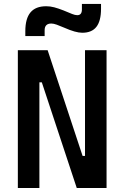

<svg xmlns="http://www.w3.org/2000/svg" viewBox="-20 -946 626 966"><path d="M366.2 0 190.4 -531.7H143.1V-693.4H219.7L395.5 -161.6H422.4V0ZM69.8 0V-693.4H178.2V0ZM407.7 0V-693.4H516.1V0ZM107.4 -764.6V-789.1Q107.4 -852.5 133.3 -883.5Q159.2 -914.6 212.4 -914.6Q232.4 -914.6 252.9 -909.2Q273.4 -903.8 299.3 -893.6Q327.6 -881.8 342.8 -875.7Q357.9 -869.6 368.7 -869.6Q392.1 -869.6 392.1 -898.4V-926.3H488.3V-901.9Q488.3 -840.8 465.1 -811Q441.9 -781.2 394 -781.2Q377 -781.2 354.5 -787.6Q332 -793.9 302.2 -807.1Q281.7 -815.9 265.6 -821.8Q249.5 -827.6 238.3 -827.6Q204.6 -827.6 204.6 -793.9V-764.6Z"/></svg>

Font: Cascadia Code Medium
Style: Regular
Weight: 500
Monospace: yes
Designer: Aaron Bell
Foundry: Saja Typeworks
Version: Version 2407.024